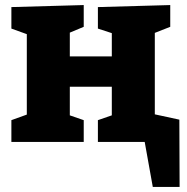

<svg xmlns="http://www.w3.org/2000/svg" viewBox="-20 -561 740 759"><path d="M689 -88 690 178H584L552 0H367V-86L422 -105V-218H256V-105L311 -86V0H25V-86L86 -108V-426L25 -448V-533L311 -541V-455L256 -432V-338H422V-430L367 -448V-533L653 -541V-455L592 -431V-109Z"/></svg>

Font: Bitter Pro ExtraBold
Style: Regular
Weight: 800
Designer: Sol Matas, and Bitter project Authors
Foundry: Sol Matas
Version: Version 1.010